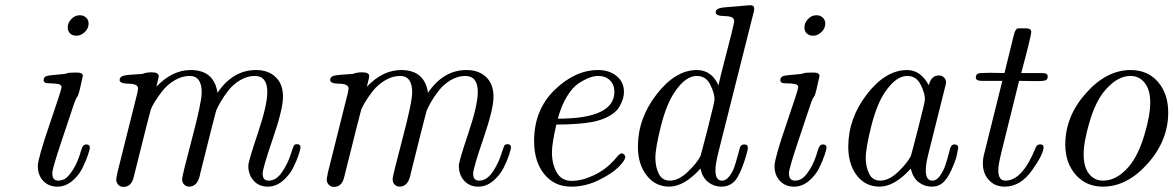

<svg xmlns="http://www.w3.org/2000/svg" viewBox="-20 -714 4562 746"><path d="M127 -68.8Q127 -97.7 173.1 -231.9Q219.2 -366.2 219.2 -375Q219.2 -384.8 206.1 -387.5Q192.9 -390.1 176 -390.1Q159.2 -390.1 154.8 -393.1Q145 -399.9 152.8 -413.1Q156.7 -418 166.3 -419.9Q175.8 -421.9 196.3 -423.3Q216.8 -424.8 231 -426.8Q235.8 -427.7 239.5 -429Q243.2 -430.2 245.1 -430.7Q247.1 -431.2 254.2 -431.6Q261.2 -432.1 274.9 -432.1H278.8Q301.8 -432.1 301.8 -418.9Q301.8 -417 290 -366.2Q286.1 -350.1 283.4 -344Q280.8 -337.9 279.8 -337.4Q278.8 -336.9 274.9 -328.9Q271 -320.8 265.1 -303.2Q246.1 -246.1 220.2 -168.9Q183.1 -59.1 183.1 -41Q183.1 -12.2 206.1 -12.2Q218.3 -12.2 231.2 -18.6Q244.1 -24.9 263.2 -54Q282.2 -83 295.9 -131.8Q301.8 -152.8 314.9 -152.8Q329.1 -152.8 329.1 -140.1Q329.1 -133.3 321.5 -111.1Q314 -88.9 300 -60.5Q286.1 -32.2 260 -10.5Q233.9 11.2 203.1 11.2Q168.9 11.2 147.9 -11.2Q127 -33.7 127 -68.8ZM243.2 -607.9Q243.2 -625 257.1 -639.9Q271 -654.8 290 -654.8Q304.2 -654.8 314.2 -646Q324.2 -637.2 324.2 -622.1Q324.2 -604 309.6 -589.6Q294.9 -575.2 276.9 -575.2Q261.7 -575.2 252.4 -584Q243.2 -592.8 243.2 -607.9Z M431.6 -16.1Q431.6 -20 436.5 -44.9L513.7 -353Q513.7 -356 515.1 -361.6Q516.6 -367.2 516.6 -370.1Q516.6 -388.2 480.7 -388.7Q444.8 -389.2 444.8 -402.8Q444.8 -416 460.2 -419.9Q475.6 -423.8 533.7 -426.8Q545.9 -432.6 568.8 -433.1Q596.7 -433.1 596.7 -418Q596.7 -413.1 587.4 -377Q649.4 -441.9 720.7 -441.9Q810.5 -441.9 824.7 -356Q824.7 -354 824.7 -353Q884.8 -441.9 974.6 -441.9Q1022.5 -441.9 1051 -414.6Q1079.6 -387.2 1079.6 -337.9Q1079.6 -290 1040 -175Q1000.5 -60.1 1000.5 -39.1Q1000.5 -12.2 1023.4 -12.2Q1053.2 -12.2 1075.4 -44.7Q1097.7 -77.1 1109.1 -113Q1120.6 -148.9 1123.5 -150.9Q1128.4 -153.8 1133.8 -153.8Q1147.5 -153.8 1147.5 -142.1Q1147.5 -134.3 1140.1 -112.1Q1132.8 -89.8 1118.7 -61.5Q1104.5 -33.2 1078.1 -11Q1051.8 11.2 1020.5 11.2Q986.3 11.2 965.6 -12Q944.8 -35.2 944.8 -69.8Q944.8 -86.9 981.7 -196Q1018.6 -305.2 1018.6 -356.9Q1018.6 -418.9 969.7 -418.9Q940.9 -418.9 913.3 -402.6Q885.7 -386.2 866.7 -361.6Q847.7 -336.9 836.7 -317.4Q825.7 -297.9 819.8 -284.2Q815.9 -272 757.8 -39.1L756.8 -33.2Q754.9 -27.3 753.7 -22.7Q752.4 -18.1 749 -11.5Q745.6 -4.9 741.7 -0.5Q737.8 3.9 730.7 7.6Q723.6 11.2 715.8 11.2Q703.6 11.2 695.6 3.2Q687.5 -4.9 687.5 -17.1Q687.5 -30.3 725.6 -173.6Q763.7 -316.9 763.7 -355Q763.7 -418.9 716.8 -418.9Q687 -418.9 658.4 -401.9Q629.9 -384.8 610.8 -360.4Q591.8 -335.9 581.3 -318.4Q570.8 -300.8 566.4 -290Q563.5 -283.2 499.5 -25.9Q490.7 12.2 459.5 12.2Q447.3 12.2 439.5 3.7Q431.6 -4.9 431.6 -16.1Z M1249.5 -16.1Q1249.5 -20 1254.4 -44.9L1331.5 -353Q1331.5 -356 1333 -361.6Q1334.5 -367.2 1334.5 -370.1Q1334.5 -388.2 1298.6 -388.7Q1262.7 -389.2 1262.7 -402.8Q1262.7 -416 1278.1 -419.9Q1293.5 -423.8 1351.6 -426.8Q1363.8 -432.6 1386.7 -433.1Q1414.6 -433.1 1414.6 -418Q1414.6 -413.1 1405.3 -377Q1467.3 -441.9 1538.6 -441.9Q1628.4 -441.9 1642.6 -356Q1642.6 -354 1642.6 -353Q1702.6 -441.9 1792.5 -441.9Q1840.3 -441.9 1868.9 -414.6Q1897.5 -387.2 1897.5 -337.9Q1897.5 -290 1857.9 -175Q1818.4 -60.1 1818.4 -39.1Q1818.4 -12.2 1841.3 -12.2Q1871.1 -12.2 1893.3 -44.7Q1915.5 -77.1 1927 -113Q1938.5 -148.9 1941.4 -150.9Q1946.3 -153.8 1951.7 -153.8Q1965.3 -153.8 1965.3 -142.1Q1965.3 -134.3 1958 -112.1Q1950.7 -89.8 1936.5 -61.5Q1922.4 -33.2 1896 -11Q1869.6 11.2 1838.4 11.2Q1804.2 11.2 1783.4 -12Q1762.7 -35.2 1762.7 -69.8Q1762.7 -86.9 1799.6 -196Q1836.4 -305.2 1836.4 -356.9Q1836.4 -418.9 1787.6 -418.9Q1758.8 -418.9 1731.2 -402.6Q1703.6 -386.2 1684.6 -361.6Q1665.5 -336.9 1654.5 -317.4Q1643.6 -297.9 1637.7 -284.2Q1633.8 -272 1575.7 -39.1L1574.7 -33.2Q1572.8 -27.3 1571.5 -22.7Q1570.3 -18.1 1566.9 -11.5Q1563.5 -4.9 1559.6 -0.5Q1555.7 3.9 1548.6 7.6Q1541.5 11.2 1533.7 11.2Q1521.5 11.2 1513.4 3.2Q1505.4 -4.9 1505.4 -17.1Q1505.4 -30.3 1543.5 -173.6Q1581.5 -316.9 1581.5 -355Q1581.5 -418.9 1534.7 -418.9Q1504.9 -418.9 1476.3 -401.9Q1447.8 -384.8 1428.7 -360.4Q1409.7 -335.9 1399.2 -318.4Q1388.7 -300.8 1384.3 -290Q1381.3 -283.2 1317.4 -25.9Q1308.6 12.2 1277.3 12.2Q1265.1 12.2 1257.3 3.7Q1249.5 -4.9 1249.5 -16.1Z M2055.2 -166Q2055.2 -287.1 2134.8 -364.5Q2214.4 -441.9 2304.2 -441.9Q2347.2 -441.9 2375.7 -418.5Q2404.3 -395 2404.3 -356.9Q2404.3 -343.8 2400.4 -330.3Q2396.5 -316.9 2386 -298.3Q2375.5 -279.8 2348.4 -263.9Q2321.3 -248 2282.2 -240.2Q2230.5 -230.5 2141.6 -230Q2124.5 -155.8 2124.5 -122.1Q2124.5 -77.1 2143.1 -44.2Q2161.6 -11.2 2201.2 -11.2Q2242.2 -11.2 2289.8 -34.2Q2337.4 -57.1 2372.6 -99.1Q2387.7 -118.2 2395.5 -118.2Q2400.4 -118.2 2404.8 -114Q2409.2 -109.9 2409.2 -104Q2409.2 -90.8 2383.3 -64.9Q2357.4 -39.1 2305.9 -13.9Q2254.4 11.2 2199.2 11.2Q2134.3 11.2 2094.7 -37.4Q2055.2 -85.9 2055.2 -166ZM2147.5 -252.9Q2367.2 -252.9 2367.2 -357.4Q2367.2 -384.8 2349.9 -401.9Q2332.5 -418.9 2304.2 -418.9Q2289.1 -418.9 2270.8 -412.4Q2252.4 -405.8 2228.5 -390.4Q2204.6 -375 2182.6 -338.9Q2160.6 -302.7 2147.5 -252.9Z M2458.5 -144Q2458.5 -253.9 2531.5 -347.9Q2604.5 -441.9 2687.5 -441.9Q2744.6 -441.9 2771.5 -382.8Q2779.3 -418 2795.4 -479.5Q2811.5 -541 2822 -583Q2832.5 -625 2832.5 -632.8Q2832.5 -650.9 2796.6 -651.4Q2760.7 -651.9 2760.7 -666Q2760.7 -682.1 2791.5 -685.1Q2893.6 -693.8 2894.5 -693.8Q2910.6 -693.8 2910.6 -680.2Q2910.6 -672.4 2906.7 -660.2L2773.4 -130.9Q2759.3 -75.7 2759.8 -51.8Q2759.8 -12.2 2785.2 -12.2Q2785.2 -12.2 2785.6 -12.2Q2800.8 -12.2 2813.7 -29.1Q2826.7 -45.9 2832.5 -63Q2838.4 -80.1 2845.9 -107.4Q2853.5 -134.8 2854.5 -139.2Q2858.4 -153.3 2871.6 -152.8Q2885.7 -152.8 2885.7 -140.1Q2885.7 -135.3 2883.8 -127Q2866.7 -61 2845.2 -24.9Q2823.7 11.2 2782.7 11.2Q2754.9 11.2 2732.2 -5.9Q2709.5 -22.9 2701.7 -59.1Q2638.7 10.7 2580.6 11.2Q2526.4 11.2 2492.4 -32.5Q2458.5 -76.2 2458.5 -144ZM2526.4 -100.1Q2526.4 -65.9 2539.6 -39.1Q2552.7 -12.2 2582.5 -12.2Q2616.7 -12.2 2652.6 -46.6Q2688.5 -81.1 2701.7 -107.9Q2703.6 -112.8 2730 -215.3Q2756.3 -317.9 2756.3 -328.1Q2756.3 -352.1 2739.5 -385.5Q2722.7 -418.9 2687.5 -418.9Q2643.6 -418.9 2602.5 -357.9Q2570.3 -312 2548.3 -225.6Q2526.4 -139.2 2526.4 -100.1Z M2989.3 -68.8Q2989.3 -97.7 3035.4 -231.9Q3081.5 -366.2 3081.5 -375Q3081.5 -384.8 3068.4 -387.5Q3055.2 -390.1 3038.3 -390.1Q3021.5 -390.1 3017.1 -393.1Q3007.3 -399.9 3015.1 -413.1Q3019 -418 3028.6 -419.9Q3038.1 -421.9 3058.6 -423.3Q3079.1 -424.8 3093.3 -426.8Q3098.1 -427.7 3101.8 -429Q3105.5 -430.2 3107.4 -430.7Q3109.4 -431.2 3116.5 -431.6Q3123.5 -432.1 3137.2 -432.1H3141.1Q3164.1 -432.1 3164.1 -418.9Q3164.1 -417 3152.3 -366.2Q3148.4 -350.1 3145.8 -344Q3143.1 -337.9 3142.1 -337.4Q3141.1 -336.9 3137.2 -328.9Q3133.3 -320.8 3127.4 -303.2Q3108.4 -246.1 3082.5 -168.9Q3045.4 -59.1 3045.4 -41Q3045.4 -12.2 3068.4 -12.2Q3080.6 -12.2 3093.5 -18.6Q3106.4 -24.9 3125.5 -54Q3144.5 -83 3158.2 -131.8Q3164.1 -152.8 3177.2 -152.8Q3191.4 -152.8 3191.4 -140.1Q3191.4 -133.3 3183.8 -111.1Q3176.3 -88.9 3162.4 -60.5Q3148.4 -32.2 3122.3 -10.5Q3096.2 11.2 3065.4 11.2Q3031.2 11.2 3010.3 -11.2Q2989.3 -33.7 2989.3 -68.8ZM3105.5 -607.9Q3105.5 -625 3119.4 -639.9Q3133.3 -654.8 3152.3 -654.8Q3166.5 -654.8 3176.5 -646Q3186.5 -637.2 3186.5 -622.1Q3186.5 -604 3171.9 -589.6Q3157.2 -575.2 3139.2 -575.2Q3124 -575.2 3114.7 -584Q3105.5 -592.8 3105.5 -607.9Z M3275.9 -144Q3275.9 -253.9 3348.4 -347.9Q3420.9 -441.9 3504.9 -441.9Q3556.6 -441.9 3588.9 -382.8Q3597.7 -420.9 3627.9 -420.9Q3640.1 -420.9 3647.9 -412.8Q3655.8 -404.8 3655.8 -394Q3655.8 -390.1 3651.9 -375L3588.9 -123Q3576.7 -77.1 3577.1 -51.8Q3577.1 -12.2 3602.5 -12.2Q3602.5 -12.2 3603 -12.2Q3619.1 -12.2 3632.6 -31.5Q3646 -50.8 3653.1 -71.8Q3660.2 -92.8 3668 -123Q3669.9 -130.9 3670.9 -134.8Q3675.8 -152.8 3688 -152.8Q3703.1 -152.8 3703.1 -140.1Q3701.2 -127.9 3697.3 -109.4Q3693.4 -90.8 3676.3 -53Q3659.2 -15.1 3638.2 0Q3623 11.2 3600.1 11.2Q3572.3 11.2 3549.6 -5.9Q3526.9 -22.9 3519 -59.1Q3456.1 10.7 3397.9 11.2Q3342.8 11.2 3309.3 -32Q3275.9 -75.2 3275.9 -144ZM3343.8 -100.1Q3343.8 -65.9 3356.9 -39.1Q3370.1 -12.2 3399.9 -12.2Q3434.1 -12.2 3470 -46.6Q3505.9 -81.1 3519 -107.9Q3521 -112.8 3547.4 -215.3Q3573.7 -317.9 3573.7 -328.1Q3573.7 -352.1 3556.9 -385.5Q3540 -418.9 3504.9 -418.9Q3461.9 -418.9 3419.9 -357.9Q3387.7 -312 3365.7 -225.6Q3343.8 -139.2 3343.8 -100.1Z M3771.5 -413.1Q3771.5 -430.2 3793.5 -430.2Q3798.3 -430.2 3808.6 -430.7Q3818.8 -431.2 3823.7 -431.2Q3833.5 -431.2 3853 -430.7Q3872.6 -430.2 3882.8 -430.2L3918.5 -575.2Q3921.4 -587.4 3922.6 -589.6Q3923.8 -591.8 3926.8 -597.4Q3929.7 -603 3934.1 -603.5Q3938.5 -604 3946.8 -604H3964.8Q3986.8 -604 3986.8 -590.8Q3986.8 -573.7 3947.8 -430.2H4029.8Q4050.8 -430.2 4050.8 -417Q4050.8 -405.8 4042.7 -402.3Q4034.7 -398.9 4014.6 -398.9H3998.5Q3988.8 -398.9 3969.2 -399.4Q3949.7 -399.9 3939.5 -399.9Q3937.5 -394 3934.6 -380.1Q3931.6 -366.2 3929.7 -359.9L3869.6 -117.2Q3858.4 -71.3 3858.9 -51.8Q3858.9 -12.2 3886.2 -12.2Q3886.2 -12.2 3886.7 -12.2Q3952.6 -12.2 4003.9 -140.1Q4008.8 -153.3 4021.7 -153.1Q4034.7 -152.8 4034.7 -142.1Q4034.7 -115.2 3989.7 -52Q3944.8 11.2 3883.8 11.2Q3845.7 11.2 3822.3 -14.4Q3798.8 -40 3798.8 -79.1Q3798.8 -100.1 3805.7 -123L3874.5 -399.9H3793.5Q3771.5 -399.9 3771.5 -413.1Z M4119.1 -152.8Q4119.1 -261.7 4199.2 -351.8Q4279.3 -441.9 4373 -441.9Q4439 -441.9 4479 -396Q4519 -350.1 4519 -276.9Q4519 -168 4439.2 -78.4Q4359.4 11.2 4265.1 11.2Q4200.2 11.2 4159.7 -34.9Q4119.1 -81.1 4119.1 -152.8ZM4190.4 -113.8Q4190.4 -65.9 4210.9 -39.1Q4231.4 -12.2 4266.1 -12.2Q4319.3 -12.2 4366.2 -66.9Q4402.3 -109.9 4425.8 -187.5Q4449.2 -265.1 4449.2 -315.9Q4449.2 -363.8 4428.2 -391.4Q4407.2 -418.9 4372.1 -418.9Q4321.3 -418.9 4273.4 -362.8Q4237.3 -320.8 4213.9 -242.2Q4190.4 -163.6 4190.4 -113.8Z"/></svg>

Font: CMU Classical Serif
Style: Italic
Weight: 500
Italic angle: -14.04°
Version: Version 0.7.0